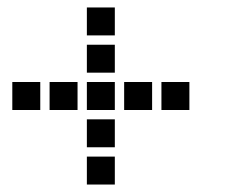

<svg xmlns="http://www.w3.org/2000/svg" viewBox="-20 -608 640 515"><path d="M214 -588Q213 -588 213 -588Q213 -588 213 -587V-514Q213 -513 213 -513Q213 -513 214 -513H287Q288 -513 288 -513Q288 -513 288 -514V-587Q288 -588 288 -588Q288 -588 287 -588ZM214 -488Q213 -488 213 -488Q213 -488 213 -487V-414Q213 -413 213 -413Q213 -413 214 -413H287Q288 -413 288 -413Q288 -413 288 -414V-487Q288 -488 288 -488Q288 -488 287 -488ZM14 -388Q13 -388 13 -388Q13 -388 13 -387V-314Q13 -313 13 -313Q13 -313 14 -313H87Q88 -313 88 -313Q88 -313 88 -314V-387Q88 -388 88 -388Q88 -388 87 -388ZM114 -388Q113 -388 113 -388Q113 -388 113 -387V-314Q113 -313 113 -313Q113 -313 114 -313H187Q188 -313 188 -313Q188 -313 188 -314V-387Q188 -388 188 -388Q188 -388 187 -388ZM214 -388Q213 -388 213 -388Q213 -388 213 -387V-314Q213 -313 213 -313Q213 -313 214 -313H287Q288 -313 288 -313Q288 -313 288 -314V-387Q288 -388 288 -388Q288 -388 287 -388ZM314 -388Q313 -388 313 -388Q313 -388 313 -387V-314Q313 -313 313 -313Q313 -313 314 -313H387Q388 -313 388 -313Q388 -313 388 -314V-387Q388 -388 388 -388Q388 -388 387 -388ZM414 -388Q413 -388 413 -388Q413 -388 413 -387V-314Q413 -313 413 -313Q413 -313 414 -313H487Q488 -313 488 -313Q488 -313 488 -314V-387Q488 -388 488 -388Q488 -388 487 -388ZM214 -288Q213 -288 213 -288Q213 -288 213 -287V-214Q213 -213 213 -213Q213 -213 214 -213H287Q288 -213 288 -213Q288 -213 288 -214V-287Q288 -288 288 -288Q288 -288 287 -288ZM214 -188Q213 -188 213 -188Q213 -188 213 -187V-114Q213 -113 213 -113Q213 -113 214 -113H287Q288 -113 288 -113Q288 -113 288 -114V-187Q288 -188 288 -188Q288 -188 287 -188Z"/></svg>

Font: Doto
Style: Bold
Weight: 700
Monospace: yes
Version: Version 1.000